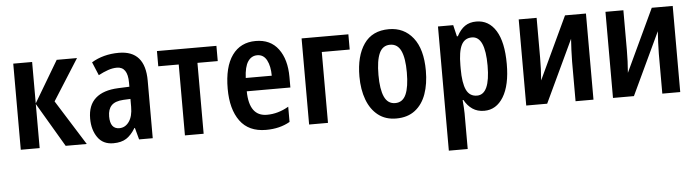

<svg xmlns="http://www.w3.org/2000/svg" viewBox="-48 -760 4377 1206"><g transform="rotate(-5 2140.5 -156.5)"><path d="M335 -543H463L299 -284L477 0H344L180 -278V0H61V-543H180V-282Z M727 -553Q893 -553 893 -363V0H807L787 -74H784Q758 -31 726.5 -10.5Q695 10 644 10Q579 10 545.5 -38Q512 -86 512 -157Q512 -241 561 -284.5Q610 -328 704 -332L775 -335V-361Q775 -461 707 -461Q680 -461 651 -451Q622 -441 590 -424L555 -508Q591 -530 634.5 -541.5Q678 -553 727 -553ZM775 -258 730 -256Q678 -253 655 -229Q632 -205 632 -160Q632 -81 690 -81Q727 -81 751 -114.5Q775 -148 775 -208Z M1342 -447H1214V0H1096V-447H967V-543H1342Z M1590 -552Q1683 -552 1732.5 -485.5Q1782 -419 1782 -308V-242H1507Q1509 -84 1621 -84Q1691 -84 1758 -123V-27Q1694 10 1607 10Q1498 10 1443.5 -64.5Q1389 -139 1389 -268Q1389 -406 1441.5 -479Q1494 -552 1590 -552ZM1592 -462Q1555 -462 1533 -429Q1511 -396 1508 -326H1672Q1672 -386 1652 -424Q1632 -462 1592 -462Z M2174 -543V-447H1998V0H1879V-543Z M2639 -273Q2639 -190 2616.5 -126.5Q2594 -63 2547 -26.5Q2500 10 2428 10Q2361 10 2314.5 -26Q2268 -62 2244 -126Q2220 -190 2220 -273Q2220 -402 2272.5 -477.5Q2325 -553 2430 -553Q2525 -553 2582 -481Q2639 -409 2639 -273ZM2340 -272Q2340 -181 2361.5 -134Q2383 -87 2430 -87Q2477 -87 2498 -134Q2519 -181 2519 -273Q2519 -363 2497.5 -409Q2476 -455 2429 -455Q2382 -455 2361 -409Q2340 -363 2340 -272Z M2981 -553Q3060 -553 3104.5 -481Q3149 -409 3149 -271Q3149 -137 3104 -63.5Q3059 10 2983 10Q2940 10 2909 -11Q2878 -32 2858 -69H2853Q2855 -44 2856.5 -22.5Q2858 -1 2858 15V240H2739V-543H2835L2852 -471H2858Q2880 -513 2909.5 -533Q2939 -553 2981 -553ZM2945 -456Q2899 -456 2878.5 -415Q2858 -374 2858 -287V-265Q2858 -176 2878.5 -132.5Q2899 -89 2946 -89Q3028 -89 3028 -271Q3028 -456 2945 -456Z M3361 -543V-292Q3361 -259 3359.5 -221Q3358 -183 3355 -149L3540 -543H3672V0H3559V-250Q3559 -284 3561 -323Q3563 -362 3565 -393L3380 0H3248V-543Z M3908 -543V-292Q3908 -259 3906.5 -221Q3905 -183 3902 -149L4087 -543H4219V0H4106V-250Q4106 -284 4108 -323Q4110 -362 4112 -393L3927 0H3795V-543Z"/></g></svg>

Font: Avrile Sans Condensed SemiBold
Style: Regular
Weight: 600
Width: 3
Designer: Monotype Design Team
Foundry: Monotype Imaging Inc.
Version: Version 2.001;September 10, 2019;FontCreator 11.5.0.2425 64-